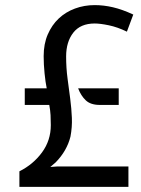

<svg xmlns="http://www.w3.org/2000/svg" viewBox="-20 -732 553 752"><path d="M256 -197Q242 -141 198 -96L177 -78L204 -80H483V0H56V-61Q110 -88 144.5 -135Q179 -182 179 -242Q179 -262 178 -281Q177 -300 173 -321H77V-386H163Q158 -410 154.5 -445Q151 -480 151 -512Q151 -560 167 -597Q183 -634 210 -659.5Q237 -685 273.5 -698.5Q310 -712 351 -712Q386 -712 422.5 -703.5Q459 -695 502 -675L477 -608Q440 -626 406 -633Q372 -640 351 -640Q295 -640 267 -604Q239 -568 239 -511Q239 -466 244.5 -425Q250 -384 255 -345.5Q260 -307 261.5 -270.5Q263 -234 256 -197ZM371 -321Q335 -321 316 -339Q297 -357 286 -386H445V-321Z"/></svg>

Font: Expletus Sans
Style: Regular
Weight: 400
Designer: Jasper de Waard
Foundry: Designtown
Version: Version 7.028